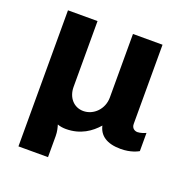

<svg xmlns="http://www.w3.org/2000/svg" viewBox="-122 -621 854 891"><g transform="rotate(20 305.0 -175.0)"><path d="M531 -120V-511H385V-197C385 -140 341 -96 290 -96C243 -96 210 -134 210 -186V-511H64V161H210V57C210 35 205 16 201 3C214 8 229 10 243 10C315 10 364 -25 397 -63C407 -18 443 10 513 10C563 10 594 -7 601 -11V-101C595 -98 575 -90 560 -90C547 -90 531 -98 531 -120Z"/></g></svg>

Font: Chivo
Style: Bold
Weight: 700
Designer: Hector Gatti
Foundry: Omnibus-Type
Version: Version 1.003;PS 001.003;hotconv 1.0.70;makeotf.lib2.5.58329